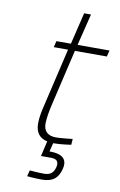

<svg xmlns="http://www.w3.org/2000/svg" viewBox="-95 -714 601 965"><g transform="rotate(10 206.0 -232.0)"><path d="M285 123C297 70 259 52 208 52H203L214 8H218C254 8 305 0 305 0L307 -30C307 -30 249 -23 223 -23C178 -23 159 -47 159 -82C159 -109 166 -148 174 -182L241 -468H404L412 -500H249L289 -662H254L215 -500H141L133 -468H206L139 -182C131 -150 122 -111 122 -77C122 -30 145 -3 183 4L165 82H216C238 82 259 89 251 123C243 156 224 167 195 167C163 167 122 163 122 163L114 194C114 194 148 198 190 198C242 198 273 177 285 123Z"/></g></svg>

Font: RazerF5 Thin
Style: Italic
Weight: 250
Foundry: Razer Inc.
Version: Version 2